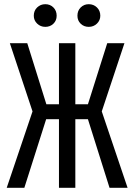

<svg xmlns="http://www.w3.org/2000/svg" viewBox="-20 -895 640 915"><path d="M141 -820Q141 -844 157 -859.5Q173 -875 196 -875Q219 -875 234.5 -859.5Q250 -844 250 -820Q250 -797 234.5 -782Q219 -767 196 -767Q173 -767 157 -782.5Q141 -798 141 -820ZM349 -820Q349 -844 364.5 -859.5Q380 -875 403 -875Q426 -875 442 -859.5Q458 -844 458 -820Q458 -798 442 -782.5Q426 -767 403 -767Q380 -767 364.5 -782Q349 -797 349 -820ZM261 -327H200L96 0H12L135 -364L27 -689H110L201 -398H261V-689H339V-398H399L491 -689H573L465 -364L588 0H502L399 -327H339V0H261Z"/></svg>

Font: Fira Mono
Style: Regular
Weight: 400
Designer: Carrois Corporate & Edenspiekermann AG
Foundry: Carrois Corporate GbR & Edenspiekermann AG
Version: Version 3.206;PS 003.206;hotconv 1.0.70;makeotf.lib2.5.58329